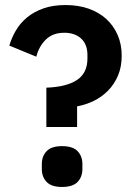

<svg xmlns="http://www.w3.org/2000/svg" viewBox="-20 -730 533 762"><path d="M164 -226V-382Q244 -385 285.5 -412.5Q327 -440 327 -498V-512Q327 -554 302 -577Q277 -600 235 -600Q190 -600 162.5 -573.5Q135 -547 124 -505L17 -549Q26 -580 43 -609Q60 -638 87 -660.5Q114 -683 152 -696.5Q190 -710 240 -710Q291 -710 332 -695.5Q373 -681 402 -654.5Q431 -628 447 -591Q463 -554 463 -509Q463 -465 448.5 -430.5Q434 -396 409 -370.5Q384 -345 352 -329.5Q320 -314 286 -308V-226ZM226 12Q184 12 165 -8Q146 -28 146 -59V-79Q146 -110 165 -130Q184 -150 226 -150Q269 -150 288 -130Q307 -110 307 -79V-59Q307 -28 288 -8Q269 12 226 12Z"/></svg>

Font: IBM Plex Sans Devanagari SemiBold
Style: Regular
Weight: 600
Designer: Mike Abbink, Paul van der Laan, Pieter van Rosmalen, Erin McLaughlin
Foundry: Bold Monday
Version: Version 1.1